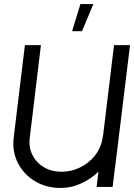

<svg xmlns="http://www.w3.org/2000/svg" viewBox="-20 -923 662 948"><path d="M488 -254H489L543 -700H622L567 -250Q566 -245 566 -241L536 0H457L466 -75Q428 -39 380 -17Q332 5 280 5Q207 5 151.5 -29Q96 -63 67.5 -120Q39 -177 48 -247L103 -700H182L127 -243Q121 -196 140 -158Q159 -120 196.5 -97.5Q234 -75 283 -75Q332 -75 375 -96Q418 -117 447 -152.5Q476 -188 485 -233ZM336 -769 377 -903H441L385 -769Z"/></svg>

Font: Kulim Park
Style: Italic
Weight: 400
Italic angle: -8°
Designer: Noponies / Dale Sattler
Foundry: Noponies
Version: Version 1.000; ttfautohint (v1.8.3)